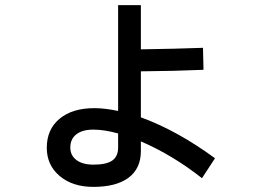

<svg xmlns="http://www.w3.org/2000/svg" viewBox="-20 -668 1040 751"><path d="M770 29Q656 -61 531 -115V-77Q531 -9 483 27Q435 63 345 63Q264 63 213.5 20.5Q163 -22 163 -90Q163 -162 213 -203.5Q263 -245 349 -245Q390 -245 442 -234V-648H531V-475Q667 -477 774 -481L776 -395Q663 -390 531 -389V-209Q672 -158 821 -49ZM442 -146Q388 -161 345 -161Q302 -161 278.5 -142.5Q255 -124 255 -91Q255 -60 279 -42Q303 -24 346 -24Q396 -24 419 -40Q442 -56 442 -91Z"/></svg>

Font: IBM Plex Sans JP Medm
Style: Regular
Weight: 500
Designer: Mike Abbink; Paul van der Laan; Pieter van Rosmalen; Wujin Sim; Yejin Wi; Jinhee Kim; Boomi Park; Yona Kim; Kichan Ma
Foundry: Sandoll Inc.
Version: Version 1.002